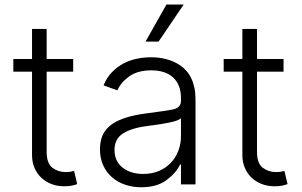

<svg xmlns="http://www.w3.org/2000/svg" viewBox="-20 -802 1313 835"><path d="M38 -490.4V-545.5H119.3V-676.1H182.9V-545.5H298.3V-490.4H182.9V-142.4Q182.9 -91.3 208.1 -72.4Q233.3 -53.6 265.3 -53.6Q277.7 -53.6 286.6 -55.2Q295.5 -56.8 302.2 -58.6L315.7 -1.4Q306.8 2.1 293.3 5.1Q279.8 8.2 259.6 8.2Q230.1 8.2 204.5 -1.4Q179 -11 160 -28.8Q141 -46.5 130.1 -71.6Q119.3 -96.6 119.3 -127.5V-490.4Z M414.8 -152.3Q414.8 -206.3 441.4 -238.3Q454.9 -254.3 473.4 -266Q491.8 -277.7 515.1 -286.2Q538.4 -294.7 565.7 -300.4Q593 -306.1 624.3 -310Q658.7 -314.3 685.2 -318.2Q711.6 -322.1 730.1 -325.6Q767 -332.7 767 -363.3V-376.1Q767 -404.5 758.5 -426.7Q750 -448.9 733.7 -464.3Q717.3 -479.8 693.4 -487.9Q669.4 -496.1 638.5 -496.1Q579.2 -496.1 542.6 -470.2Q506 -444.2 490.4 -409.1L430.4 -430.8Q444.2 -464.5 466.6 -487.7Q489 -511 516.3 -525.6Q543.7 -540.1 574.6 -546.5Q605.5 -552.9 636.7 -552.9Q652.3 -552.9 668.9 -551.1Q685.4 -549.4 701.9 -545.1Q718.4 -540.8 734.4 -533.9Q750.4 -527 764.9 -516.7Q779.5 -506.7 791.5 -492.9Q803.6 -479 812.1 -460.9Q820.7 -442.8 825.5 -420.3Q830.3 -397.7 830.3 -370.4V0H767V-86.3H763.1Q746.1 -50.1 704.2 -18.8Q662.3 12.4 594.1 12.4Q557.2 12.4 524.5 1.4Q491.8 -9.6 467.5 -30.7Q443.2 -51.8 429 -82.4Q414.8 -112.9 414.8 -152.3ZM478 -149.5Q478 -122.9 488.3 -103.2Q498.6 -83.5 516 -70.7Q533.4 -57.9 555.8 -51.7Q578.1 -45.5 602.6 -45.5Q640.6 -45.5 671 -58.4Q701.3 -71.4 722.7 -93.8Q744 -116.1 755.5 -146Q767 -175.8 767 -209.2V-288Q758.2 -279.1 732.2 -272.7Q719.5 -269.5 705.3 -266.9Q691.1 -264.2 676.7 -261.9Q662.3 -259.6 649 -257.8Q635.7 -256 624.3 -254.6Q555 -246.1 516.7 -222.7Q478 -199.2 478 -149.5ZM612.9 -621.1 703.8 -782.3H778.8L669.7 -621.1Z M952.8 -490.4V-545.5H1034.1V-676.1H1097.7V-545.5H1213.1V-490.4H1097.7V-142.4Q1097.7 -91.3 1122.9 -72.4Q1148.1 -53.6 1180 -53.6Q1192.5 -53.6 1201.3 -55.2Q1210.2 -56.8 1217 -58.6L1230.5 -1.4Q1221.6 2.1 1208.1 5.1Q1194.6 8.2 1174.4 8.2Q1144.9 8.2 1119.3 -1.4Q1093.8 -11 1074.8 -28.8Q1055.8 -46.5 1044.9 -71.6Q1034.1 -96.6 1034.1 -127.5V-490.4Z"/></svg>

Font: Inter P Light
Style: Regular
Weight: 300
Designer: Rasmus Andersson
Foundry: rsms
Version: Version 3.018;git-588b23468